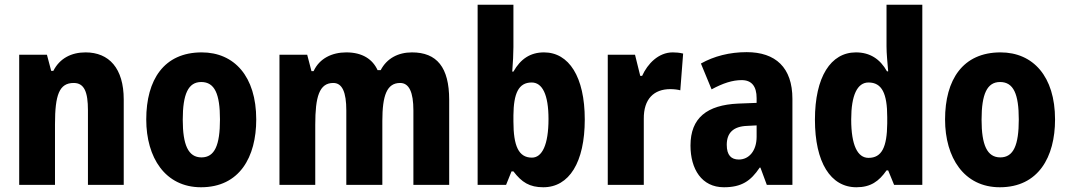

<svg xmlns="http://www.w3.org/2000/svg" viewBox="-20 -780 4508 810"><path d="M341 -559C281 -559 232 -534 205 -481H196L178 -549H61V0H212V-256C212 -380 230 -430 291 -430C336 -430 351 -391 351 -315V0H502V-360C502 -492 440 -559 341 -559Z M1061 -276C1061 -458 968 -559 831 -559C672 -559 597 -444 597 -276C597 -115 677 10 828 10C991 10 1061 -118 1061 -276ZM751 -275C751 -383 774 -434 829 -434C886 -434 908 -383 908 -276C908 -168 886 -116 830 -116C774 -116 751 -169 751 -275Z M1718 -559C1660 -559 1612 -534 1586 -484H1573C1552 -530 1509 -559 1441 -559C1381 -559 1328 -534 1303 -480H1294L1276 -549H1159V0H1310V-254C1310 -372 1327 -430 1386 -430C1424 -430 1441 -391 1441 -314V0H1593V-270C1593 -377 1612 -430 1668 -430C1706 -430 1724 -391 1724 -314V0H1875V-359C1875 -496 1823 -559 1718 -559Z M2146 -581V-760H1995V0H2115L2138 -57H2146C2181 -11 2214 10 2272 10C2381 10 2447 -95 2447 -276C2447 -456 2380 -559 2275 -559C2217 -559 2176 -531 2146 -478H2141C2144 -516 2146 -554 2146 -581ZM2223 -432C2268 -432 2294 -381 2294 -278C2294 -169 2267 -115 2224 -115C2168 -115 2146 -164 2146 -268V-294C2147 -385 2167 -432 2223 -432Z M2818 -559C2758 -559 2712 -511 2689 -460H2681L2659 -549H2544V0H2696V-278C2695 -363 2739 -404 2808 -404C2823 -404 2840 -402 2850 -399L2862 -554C2846 -558 2831 -559 2818 -559Z M3130 -560C3058 -560 2992 -543 2937 -512L2982 -403C3030 -429 3070 -442 3109 -442C3151 -442 3172 -416 3172 -366V-346L3094 -343C2963 -337 2893 -283 2893 -166C2893 -67 2940 10 3034 10C3108 10 3147 -16 3185 -73H3188L3215 0H3323V-363C3323 -495 3252 -560 3130 -560ZM3133 -249 3172 -251V-203C3172 -144 3140 -107 3097 -107C3065 -107 3046 -125 3046 -169C3046 -218 3072 -247 3133 -249Z M3593 10C3653 10 3688 -15 3720 -61H3727L3752 0H3871V-760H3720V-584C3720 -553 3724 -517 3727 -479H3722C3693 -531 3650 -559 3591 -559C3485 -559 3418 -456 3418 -275C3418 -95 3484 10 3593 10ZM3644 -114C3598 -114 3571 -167 3571 -276C3571 -379 3597 -432 3644 -432C3701 -432 3723 -385 3723 -286V-259C3722 -159 3700 -114 3644 -114Z M4431 -276C4431 -458 4338 -559 4201 -559C4042 -559 3967 -444 3967 -276C3967 -115 4047 10 4198 10C4361 10 4431 -118 4431 -276ZM4121 -275C4121 -383 4144 -434 4199 -434C4256 -434 4278 -383 4278 -276C4278 -168 4256 -116 4200 -116C4144 -116 4121 -169 4121 -275Z"/></svg>

Font: Noto Sans Gurmukhi Condensed ExtraBold
Style: Regular
Weight: 800
Width: 3
Designer: Jelle Bosma - Monotype Design Team
Foundry: Monotype Imaging Inc.
Version: Version 2.004